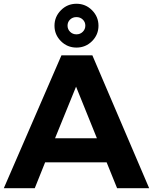

<svg xmlns="http://www.w3.org/2000/svg" viewBox="-23 -992 806 1012"><path d="M267.1 -263.2H487.8L377.9 -535.2ZM594.2 0 539.1 -136.2H214.8L160.2 0H-2.9L300.8 -700.2H463.9L763.2 0ZM346.4 -888.9Q333 -876 333 -856.9Q333 -837.9 346.4 -824.5Q359.9 -811 379.9 -811Q399.9 -811 413.3 -824.5Q426.8 -837.9 426.8 -856.9Q426.8 -876 413.3 -888.9Q399.9 -901.9 379.9 -901.9Q359.9 -901.9 346.4 -888.9ZM462.2 -938Q496.1 -903.8 496.1 -856.4Q496.1 -809.1 462.2 -775.1Q428.2 -741.2 380.1 -741.2Q332 -741.2 298.1 -775.1Q264.2 -809.1 264.2 -856.4Q264.2 -903.8 298.1 -938Q332 -972.2 380.1 -972.2Q428.2 -972.2 462.2 -938Z"/></svg>

Font: Montserrat-SemiBold
Style: Regular
Weight: 600
Designer: Julieta Ulanovsky
Foundry: Julieta Ulanovsky
Version: Version 6.001